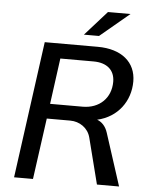

<svg xmlns="http://www.w3.org/2000/svg" viewBox="-58 -903 744 951"><g transform="rotate(5 314.0 -428.0)"><path d="M48 0H142L184 -304H301C347 -304 390 -276 402 -228L460 0H570L486 -260C476 -292 456 -312 433 -320C535 -343 595 -427 595 -524C595 -620 523 -680 405 -680H141ZM331 -734H406L552 -856H440ZM194 -378 225 -606H390C457 -606 496 -572 496 -514C496 -433 439 -378 356 -378Z"/></g></svg>

Font: Ronzino Oblique
Style: Italic
Weight: 400
Italic angle: -8°
Designer: Nunzio Mazzaferro
Foundry: Collletttivo
Version: Version 1.000;Glyphs 3.3 (3337)